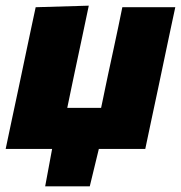

<svg xmlns="http://www.w3.org/2000/svg" viewBox="-27 -526 639 678"><path d="M-7 0Q4 -52.5 14.5 -102Q25 -151.5 38.5 -214.5L49 -264.5Q60 -317 68.5 -357.2Q77 -397.5 84.2 -431.5Q91.5 -465.5 99 -500.5L286.5 -506Q275 -452 263.8 -398.2Q252.5 -344.5 235.5 -265L225 -215Q217 -176.5 210.5 -145H330Q333 -160 336.8 -177.2Q340.5 -194.5 344.5 -214.5L355 -264.5Q366.5 -317 375 -357.2Q383.5 -397.5 390.8 -431.5Q398 -465.5 405 -500.5H592Q584.5 -465.5 577.2 -431.5Q570 -397.5 561.5 -357.2Q553 -317 542 -264.5L531.5 -214.5Q518 -151.5 507.5 -102Q497 -52.5 486 0H322Q314 33.5 306 66Q298 98.5 290 132H132.5Q138.5 99 144.8 65.8Q151 32.5 157 0Z"/></svg>

Font: Commissioner ExtraBold
Style: Italic
Weight: 800
Italic angle: -12°
Designer: Kostas Bartsokas
Foundry: Kostas Bartsokas
Version: Version 1.000; ttfautohint (v1.8.3)